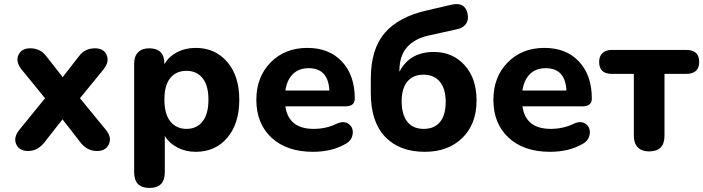

<svg xmlns="http://www.w3.org/2000/svg" viewBox="-20 -737 3465 946"><path d="M118 7Q75 7 60 -26Q45 -59 75 -97L202 -253L86 -395Q56 -433 71 -466Q86 -499 129 -499Q179 -499 208 -460L289 -357L369 -460Q398 -499 448 -499Q491 -499 505.5 -466Q520 -433 490 -395L374 -253L502 -97Q532 -60 516.5 -26.5Q501 7 458 7Q411 7 379 -32L288 -149L196 -32Q164 7 118 7Z M717 189Q641 189 641 112V-423Q641 -460 660.5 -479.5Q680 -499 715 -499Q790 -499 790 -423V-420Q810 -457 851.5 -479Q893 -501 944 -501Q1040 -501 1099.5 -432Q1159 -363 1159 -246Q1159 -128 1100 -58.5Q1041 11 944 11Q895 11 854.5 -10Q814 -31 792 -67V112Q792 189 717 189ZM1007 -246Q1007 -316 978 -352Q949 -388 899 -388Q848 -388 819 -352.5Q790 -317 790 -246Q790 -175 819.5 -138.5Q849 -102 899 -102Q949 -102 978 -138.5Q1007 -175 1007 -246Z M1522 11Q1393 11 1318 -58.5Q1243 -128 1243 -245Q1243 -358 1313.5 -429.5Q1384 -501 1494 -501Q1602 -501 1665 -433.5Q1728 -366 1728 -251Q1728 -213 1681 -213H1386Q1402 -102 1525 -102Q1587 -102 1638 -127Q1675 -144 1698.5 -126Q1722 -108 1717.5 -76Q1713 -44 1681 -27Q1614 11 1522 11ZM1501 -401Q1453 -401 1423.5 -372.5Q1394 -344 1386 -291H1603Q1597 -401 1501 -401Z M2073 11Q1948 11 1877.5 -63Q1807 -137 1807 -278V-349Q1807 -495 1876 -575Q1945 -655 2085 -686L2205 -714Q2272 -729 2284 -668Q2290 -638 2275 -618Q2260 -598 2228 -592L2096 -563Q1948 -531 1948 -390V-383Q1998 -481 2118 -481Q2210 -481 2269 -416Q2328 -351 2328 -242Q2328 -126 2258 -57.5Q2188 11 2073 11ZM2068 -102Q2120 -102 2148 -136Q2176 -170 2176 -235Q2176 -299 2147.5 -334Q2119 -369 2067 -369Q2015 -369 1987 -335Q1959 -301 1959 -239Q1959 -172 1987 -137Q2015 -102 2068 -102Z M2690 11Q2561 11 2486 -58.5Q2411 -128 2411 -245Q2411 -358 2481.5 -429.5Q2552 -501 2662 -501Q2770 -501 2833 -433.5Q2896 -366 2896 -251Q2896 -213 2849 -213H2554Q2570 -102 2693 -102Q2755 -102 2806 -127Q2843 -144 2866.5 -126Q2890 -108 2885.5 -76Q2881 -44 2849 -27Q2782 11 2690 11ZM2669 -401Q2621 -401 2591.5 -372.5Q2562 -344 2554 -291H2771Q2765 -401 2669 -401Z M3178 9Q3142 9 3122.5 -11Q3103 -31 3103 -68V-373H2995Q2932 -373 2932 -432Q2932 -460 2948.5 -475.5Q2965 -491 2995 -491H3361Q3425 -491 3425 -432Q3425 -373 3361 -373H3254V-68Q3254 9 3178 9Z"/></svg>

Font: Nunito ExtraBold
Style: Regular
Weight: 800
Designer: Vernon Adams
Foundry: Vernon Adams
Version: Version 3.602